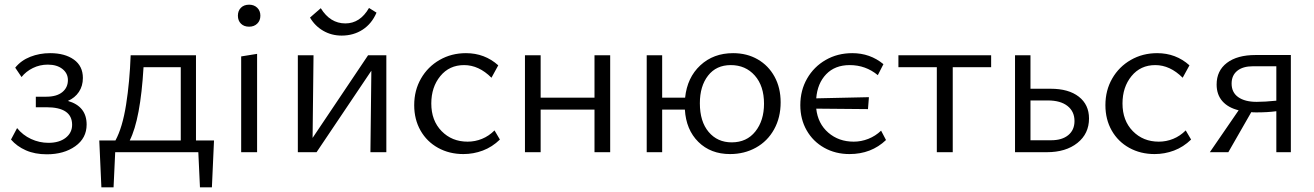

<svg xmlns="http://www.w3.org/2000/svg" viewBox="-20 -650 5610 820"><path d="M27 -54 53 -103Q77 -73 112.5 -56.5Q148 -40 187 -40Q233 -40 260.5 -61.5Q288 -83 288 -117Q288 -192 178 -192H133V-237H178Q222 -237 246 -256.5Q270 -276 270 -308Q270 -337 246.5 -355.5Q223 -374 184 -374Q150 -374 120.5 -359.5Q91 -345 72 -321L45 -361Q70 -392 109.5 -407.5Q149 -423 194 -423Q257 -423 295.5 -395.5Q334 -368 334 -317Q334 -283 317 -257.5Q300 -232 270 -219Q350 -196 350 -118Q350 -60 301.5 -25.5Q253 9 180 9Q129 9 90.5 -8Q52 -25 27 -54Z M404 -50H473Q503 -105 518.5 -203Q534 -301 538 -414H817V-50H894L885 150H834L827 0H472L465 150H413ZM752 -50V-363H593Q580 -141 534 -50Z M1010 -409 1078 -420V0H1010ZM996 -583Q996 -604 1009 -617Q1022 -630 1044 -630Q1065 -630 1078.5 -617Q1092 -604 1092 -583Q1092 -562 1078.5 -549Q1065 -536 1044 -536Q1022 -536 1009 -549Q996 -562 996 -583Z M1566 -348 1332 0H1252V-414H1319L1315 -61L1552 -414H1630V0H1562ZM1304 -575 1350 -615Q1390 -550 1455 -550Q1518 -550 1556 -616L1588 -596Q1568 -549 1529 -523.5Q1490 -498 1439 -498Q1396 -498 1360.5 -518.5Q1325 -539 1304 -575Z M1749 -201Q1749 -264 1778 -314.5Q1807 -365 1857.5 -394Q1908 -423 1970 -423Q2050 -423 2108 -371L2079 -318Q2025 -372 1962 -372Q1899 -372 1860.5 -325Q1822 -278 1822 -208Q1822 -135 1866 -90Q1910 -45 1977 -45Q2009 -45 2038.5 -57Q2068 -69 2092 -93L2115 -54Q2082 -22 2042 -7Q2002 8 1959 8Q1899 8 1851 -18.5Q1803 -45 1776 -92.5Q1749 -140 1749 -201Z M2519 -182H2289V0H2222V-414H2289V-233H2519V-414H2586V0H2519Z M2742 -414H2808V-233H2906Q2915 -319 2971 -371Q3027 -423 3111 -423Q3170 -423 3216 -396.5Q3262 -370 3288 -322.5Q3314 -275 3314 -213Q3314 -148 3286 -97.5Q3258 -47 3208.5 -19.5Q3159 8 3098 8Q3015 8 2962.5 -44Q2910 -96 2905 -182H2808V0H2742ZM3243 -207Q3243 -283 3203.5 -327.5Q3164 -372 3101 -372Q3039 -372 3004 -327Q2969 -282 2969 -209Q2969 -131 3006.5 -86.5Q3044 -42 3105 -42Q3169 -42 3206 -88.5Q3243 -135 3243 -207Z M3398 -201Q3398 -264 3427 -314.5Q3456 -365 3506.5 -394Q3557 -423 3620 -423Q3696 -423 3753 -376L3729 -329Q3677 -372 3609 -372Q3546 -372 3508.5 -333Q3471 -294 3466 -230L3691 -235L3687 -184L3466 -186Q3473 -122 3517.5 -83.5Q3562 -45 3626 -45Q3658 -45 3688.5 -57Q3719 -69 3743 -92L3764 -52Q3701 8 3608 8Q3548 8 3500 -19Q3452 -46 3425 -93.5Q3398 -141 3398 -201Z M3981 -363H3817V-414H4213V-363H4049V0H3981Z M4315 -414H4381V-271H4467Q4544 -271 4587.5 -237Q4631 -203 4631 -144Q4631 -79 4581.5 -39.5Q4532 0 4451 0H4315ZM4469 -51Q4516 -51 4542.5 -73Q4569 -95 4569 -133Q4569 -174 4539 -197.5Q4509 -221 4455 -221H4381V-51Z M4701 -201Q4701 -264 4730 -314.5Q4759 -365 4809.5 -394Q4860 -423 4922 -423Q5002 -423 5060 -371L5031 -318Q4977 -372 4914 -372Q4851 -372 4812.5 -325Q4774 -278 4774 -208Q4774 -135 4818 -90Q4862 -45 4929 -45Q4961 -45 4990.5 -57Q5020 -69 5044 -93L5067 -54Q5034 -22 4994 -7Q4954 8 4911 8Q4851 8 4803 -18.5Q4755 -45 4728 -92.5Q4701 -140 4701 -201Z M5431 -175Q5394 -170 5346 -170Q5331 -170 5324 -171L5226 0H5147L5270 -179Q5225 -190 5200.5 -218Q5176 -246 5176 -289Q5176 -348 5220 -381.5Q5264 -415 5342 -415H5493V0H5431ZM5347 -215Q5381 -215 5431 -220V-367H5331Q5288 -367 5264 -347.5Q5240 -328 5240 -293Q5240 -255 5268.5 -235Q5297 -215 5347 -215Z"/></svg>

Font: LXGW Bright GB
Style: Regular
Weight: 400
Designer: Christian Thalmann (Catharsis Fonts)
Foundry: LXGW / Christian Thalmann (Catharsis Fonts) / Fontworks Inc.
Version: Version 5.510